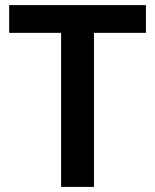

<svg xmlns="http://www.w3.org/2000/svg" viewBox="-20 -734 609 754"><path d="M349 0H220V-605H16V-714H553V-605H349Z"/></svg>

Font: Noto Sans Cherokee SemiBold
Style: Regular
Weight: 600
Designer: Monotype Design Team
Foundry: Monotype Imaging Inc.
Version: Version 2.001; ttfautohint (v1.8.4.7-5d5b)